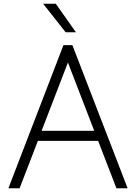

<svg xmlns="http://www.w3.org/2000/svg" viewBox="-20 -1009 729 1029"><path d="M25 0ZM506 -254H183L85 0H25L320 -767H368L664 0H604ZM485 -308 344 -674 203 -308ZM211 -989H279L387 -836H332Z"/></svg>

Font: Biryani UltraLight
Style: Regular
Weight: 250
Designer: Dan Reynolds and Mathieu Réguer
Foundry: Dan Reynolds and Mathieu Réguer
Version: Version 1.003; ttfautohint (v1.1) -l 5 -r 5 -G 72 -x 0 -D la